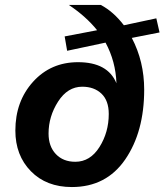

<svg xmlns="http://www.w3.org/2000/svg" viewBox="-20 -745 664 775"><path d="M624 -614 512 -592Q562 -497 562 -383Q562 -213 485.5 -101.5Q409 10 270 10Q167 10 104.5 -54Q42 -118 42 -218Q42 -336 113.5 -415Q185 -494 295 -494Q415 -494 450 -409Q447 -497 406 -573L251 -540L241 -598L372 -623Q328 -678 258 -725H387Q438 -698 480 -643L611 -671ZM284 -92Q344 -92 381.5 -151.5Q419 -211 419 -285Q419 -339 389.5 -367Q360 -395 312 -395Q253 -395 214.5 -335Q176 -275 176 -206Q176 -154 205.5 -123Q235 -92 284 -92Z"/></svg>

Font: Elaine Sans SemiBold
Style: Italic
Weight: 600
Italic angle: -13°
Designer: Wei Huang
Foundry: Wei Huang
Version: Version 2.001;December 24, 2019;FontCreator 12.0.0.2547 64-b